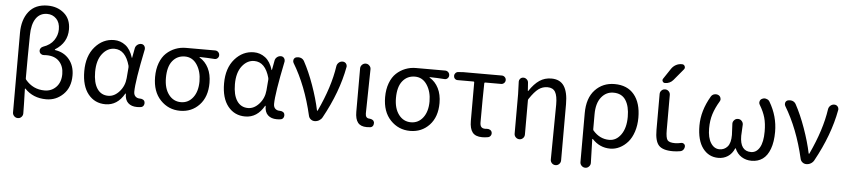

<svg xmlns="http://www.w3.org/2000/svg" viewBox="-52 -1148 7450 1689"><g transform="rotate(5 3673.5 -303.5)"><path d="M88.9 155.3V-546.9Q88.9 -664.1 145.5 -735.8Q202.1 -807.6 311.5 -807.6Q397.5 -807.6 456.5 -757.3Q515.6 -707 515.6 -615.2Q515.6 -497.1 409.2 -430.7Q407.2 -428.7 407.2 -426.3Q407.2 -423.8 409.2 -423.8Q489.3 -412.1 535.6 -355.5Q582 -298.8 582 -213.9Q582 -108.4 519 -46.9Q456.1 14.6 369.1 14.6Q252.9 14.6 179.7 -62.5Q178.7 -64.5 176.8 -63.5Q174.8 -62.5 174.8 -60.5Q179.7 91.8 179.7 156.2Q179.7 173.8 167 187.5Q154.3 201.2 135.3 201.2Q116.2 201.2 102.5 187.5Q88.9 173.8 88.9 155.3ZM347.7 -61.5Q409.2 -61.5 450.2 -104Q491.2 -146.5 491.2 -218.8Q491.2 -287.1 451.7 -329.6Q412.1 -372.1 337.9 -372.1Q328.1 -372.1 317.4 -371.1Q302.7 -369.1 290.5 -377.4Q278.3 -385.7 275.4 -399.9Q272.5 -414.1 280.3 -426.8Q288.1 -439.5 302.7 -444.3Q365.2 -465.8 396 -510.7Q426.8 -555.7 426.8 -608.4Q426.8 -668 394 -701.2Q361.3 -734.4 313.5 -734.4Q249 -734.4 213.9 -682.6Q178.7 -630.9 177.7 -534.2Q174.8 -344.7 174.8 -153.3Q174.8 -146.5 179.7 -140.6Q246.1 -61.5 347.7 -61.5Z M891.6 12.7Q796.9 12.7 739.3 -59.1Q681.6 -130.9 681.6 -261.7Q681.6 -396.5 751.5 -476.6Q821.3 -556.6 919.9 -556.6Q975.6 -556.6 1020.5 -522.5Q1065.4 -488.3 1087.9 -415Q1087.9 -414.1 1089.4 -414.1Q1090.8 -414.1 1090.8 -415L1106.4 -499Q1109.4 -517.6 1124.5 -530.3Q1139.6 -543 1159.2 -543Q1176.8 -543 1187.5 -529.3Q1195.3 -519.5 1195.3 -506.8Q1195.3 -502.9 1195.3 -499Q1135.7 -210 1135.7 -119.1Q1135.7 -91.8 1150.9 -77.6Q1166 -63.5 1189.5 -63.5Q1191.4 -63.5 1192.4 -63.5Q1207 -63.5 1219.2 -56.2Q1231.4 -48.8 1233.4 -35.2Q1234.4 -31.2 1234.4 -26.4Q1234.4 -16.6 1229.5 -6.8Q1221.7 6.8 1207 9.8Q1190.4 12.7 1170.9 12.7Q1121.1 12.7 1092.3 -14.2Q1063.5 -41 1063.5 -94.7Q1063.5 -96.7 1061.5 -96.7Q1059.6 -96.7 1058.6 -95.7Q997.1 12.7 891.6 12.7ZM910.2 -63.5Q963.9 -63.5 1008.3 -113.3Q1052.7 -163.1 1058.6 -232.4L1066.4 -328.1Q1066.4 -335 1065.4 -341.8Q1027.3 -480.5 929.7 -480.5Q867.2 -480.5 822.3 -422.9Q777.3 -365.2 777.3 -262.7Q777.3 -168 812 -115.7Q846.7 -63.5 910.2 -63.5Z M1550.8 12.7Q1448.2 12.7 1377.4 -61.5Q1306.6 -135.7 1306.6 -264.6Q1306.6 -334 1327.1 -388.7Q1347.7 -443.4 1382.8 -476.1Q1418 -508.8 1461.9 -525.9Q1505.9 -543 1554.7 -543H1812.5Q1829.1 -543 1840.3 -531.7Q1851.6 -520.5 1851.6 -503.9Q1851.6 -488.3 1840.3 -477.5Q1829.1 -466.8 1813.5 -467.8Q1745.1 -472.7 1682.6 -473.6Q1680.7 -473.6 1680.7 -471.7Q1680.7 -469.7 1682.6 -468.8Q1732.4 -439.5 1760.3 -384.3Q1788.1 -329.1 1788.1 -253.9Q1788.1 -130.9 1720.7 -59.1Q1653.3 12.7 1550.8 12.7ZM1551.8 -63.5Q1617.2 -63.5 1658.2 -117.2Q1699.2 -170.9 1699.2 -260.7Q1699.2 -346.7 1659.7 -406.7Q1620.1 -466.8 1552.7 -466.8Q1485.4 -466.8 1443.8 -415.5Q1402.3 -364.3 1402.3 -264.6Q1402.3 -172.9 1443.8 -118.2Q1485.4 -63.5 1551.8 -63.5Z M2126 12.7Q2031.2 12.7 1973.6 -59.1Q1916 -130.9 1916 -261.7Q1916 -396.5 1985.8 -476.6Q2055.7 -556.6 2154.3 -556.6Q2210 -556.6 2254.9 -522.5Q2299.8 -488.3 2322.3 -415Q2322.3 -414.1 2323.7 -414.1Q2325.2 -414.1 2325.2 -415L2340.8 -499Q2343.8 -517.6 2358.9 -530.3Q2374 -543 2393.6 -543Q2411.1 -543 2421.9 -529.3Q2429.7 -519.5 2429.7 -506.8Q2429.7 -502.9 2429.7 -499Q2370.1 -210 2370.1 -119.1Q2370.1 -91.8 2385.3 -77.6Q2400.4 -63.5 2423.8 -63.5Q2425.8 -63.5 2426.8 -63.5Q2441.4 -63.5 2453.6 -56.2Q2465.8 -48.8 2467.8 -35.2Q2468.8 -31.2 2468.8 -26.4Q2468.8 -16.6 2463.9 -6.8Q2456.1 6.8 2441.4 9.8Q2424.8 12.7 2405.3 12.7Q2355.5 12.7 2326.7 -14.2Q2297.9 -41 2297.9 -94.7Q2297.9 -96.7 2295.9 -96.7Q2293.9 -96.7 2293 -95.7Q2231.4 12.7 2126 12.7ZM2144.5 -63.5Q2198.2 -63.5 2242.7 -113.3Q2287.1 -163.1 2293 -232.4L2300.8 -328.1Q2300.8 -335 2299.8 -341.8Q2261.7 -480.5 2164.1 -480.5Q2101.6 -480.5 2056.6 -422.9Q2011.7 -365.2 2011.7 -262.7Q2011.7 -168 2046.4 -115.7Q2081.1 -63.5 2144.5 -63.5Z M2805.7 -39.1Q2795.9 -21.5 2777.8 -10.7Q2759.8 0 2738.3 0Q2718.8 0 2703.6 -12.2Q2688.5 -24.4 2684.6 -43.9Q2625 -302.7 2509.8 -493.2Q2504.9 -502 2504.9 -511.7Q2504.9 -517.6 2506.8 -524.4Q2513.7 -541 2530.3 -544.9Q2538.1 -546.9 2546.9 -546.9Q2558.6 -546.9 2570.3 -543Q2589.8 -535.2 2599.6 -516.6Q2646.5 -430.7 2688 -314.5Q2729.5 -198.2 2751 -95.7Q2752 -92.8 2754.4 -92.8Q2756.8 -92.8 2757.8 -95.7Q2860.4 -314.5 2886.7 -497.1Q2889.6 -516.6 2904.3 -529.8Q2918.9 -543 2938.5 -543Q2957 -543 2968.8 -529.3Q2977.5 -518.6 2977.5 -504.9Q2977.5 -502 2976.6 -498Q2935.5 -274.4 2805.7 -39.1Z M3200.2 12.7Q3145.5 12.7 3121.1 -18.6Q3096.7 -49.8 3096.7 -113.3V-497.1Q3096.7 -515.6 3110.4 -529.3Q3124 -543 3143.1 -543Q3162.1 -543 3174.8 -529.3Q3188.5 -516.6 3188.5 -498L3181.6 -106.4Q3181.6 -63.5 3218.8 -63.5Q3233.4 -62.5 3245.1 -55.2Q3256.8 -47.9 3259.8 -34.2Q3259.8 -30.3 3259.8 -25.4Q3259.8 -14.6 3254.9 -4.9Q3247.1 7.8 3232.4 10.7Q3217.8 12.7 3200.2 12.7Z M3582 12.7Q3479.5 12.7 3408.7 -61.5Q3337.9 -135.7 3337.9 -264.6Q3337.9 -334 3358.4 -388.7Q3378.9 -443.4 3414.1 -476.1Q3449.2 -508.8 3493.2 -525.9Q3537.1 -543 3585.9 -543H3843.8Q3860.4 -543 3871.6 -531.7Q3882.8 -520.5 3882.8 -503.9Q3882.8 -488.3 3871.6 -477.5Q3860.4 -466.8 3844.7 -467.8Q3776.4 -472.7 3713.9 -473.6Q3711.9 -473.6 3711.9 -471.7Q3711.9 -469.7 3713.9 -468.8Q3763.7 -439.5 3791.5 -384.3Q3819.3 -329.1 3819.3 -253.9Q3819.3 -130.9 3752 -59.1Q3684.6 12.7 3582 12.7ZM3583 -63.5Q3648.4 -63.5 3689.5 -117.2Q3730.5 -170.9 3730.5 -260.7Q3730.5 -346.7 3690.9 -406.7Q3651.4 -466.8 3584 -466.8Q3516.6 -466.8 3475.1 -415.5Q3433.6 -364.3 3433.6 -264.6Q3433.6 -172.9 3475.1 -118.2Q3516.6 -63.5 3583 -63.5Z M4218.8 12.7Q4159.2 12.7 4133.3 -20.5Q4107.4 -53.7 4107.4 -122.1V-461.9Q4107.4 -468.8 4100.6 -468.8H3960Q3945.3 -468.8 3935.5 -479Q3925.8 -489.3 3925.8 -503.9Q3925.8 -517.6 3935.5 -528.3Q3945.3 -539.1 3960 -540L4003.9 -543H4344.7Q4359.4 -543 4370.6 -532.2Q4381.8 -521.5 4381.8 -505.9Q4381.8 -490.2 4370.6 -479.5Q4359.4 -468.8 4344.7 -468.8H4204.1Q4196.3 -468.8 4196.3 -461.9Q4193.4 -340.8 4193.4 -116.2Q4193.4 -87.9 4204.6 -75.7Q4215.8 -63.5 4238.3 -63.5Q4247.1 -63.5 4256.8 -64.5Q4271.5 -65.4 4283.7 -57.6Q4295.9 -49.8 4298.8 -36.1Q4301.8 -20.5 4293.5 -7.8Q4285.2 4.9 4270.5 7.8Q4244.1 12.7 4218.8 12.7Z M4928.7 155.3Q4928.7 173.8 4915.5 187.5Q4902.3 201.2 4883.3 201.2Q4864.3 201.2 4850.6 187.5Q4837.9 173.8 4837.9 156.2L4842.8 -330.1Q4842.8 -407.2 4822.3 -441.4Q4801.8 -475.6 4753.9 -475.6Q4710 -475.6 4674.8 -449.7Q4639.6 -423.8 4596.7 -359.4Q4591.8 -353.5 4591.8 -345.7V-43.9Q4591.8 -24.4 4578.6 -11.2Q4565.4 2 4546.9 2Q4528.3 2 4514.6 -11.2Q4501 -24.4 4501 -43.9V-392.6L4497.1 -503.9Q4497.1 -517.6 4506.8 -528.3Q4518.6 -541 4535.2 -541Q4551.8 -541 4564.9 -529.3Q4578.1 -517.6 4579.1 -500L4584 -428.7Q4584 -426.8 4585.4 -426.8Q4586.9 -426.8 4587.9 -428.7Q4630.9 -493.2 4676.8 -523.9Q4722.7 -554.7 4781.2 -554.7Q4857.4 -554.7 4893.1 -501.5Q4928.7 -448.2 4928.7 -341.8Z M5099.6 155.3V-276.4Q5099.6 -410.2 5167.5 -482.4Q5235.4 -554.7 5339.8 -554.7Q5452.1 -554.7 5512.7 -481.4Q5573.2 -408.2 5573.2 -278.3Q5573.2 -210.9 5554.7 -154.3Q5536.1 -97.7 5504.4 -61.5Q5472.7 -25.4 5432.6 -5.4Q5392.6 14.6 5349.6 14.6Q5255.9 14.6 5190.4 -56.6Q5189.5 -57.6 5187.5 -57.1Q5185.5 -56.6 5185.5 -54.7Q5191.4 115.2 5191.4 155.3Q5191.4 173.8 5177.7 187.5Q5165 201.2 5146 201.2Q5127 201.2 5113.3 187.5Q5099.6 173.8 5099.6 155.3ZM5334 -61.5Q5396.5 -61.5 5438 -120.1Q5479.5 -178.7 5479.5 -277.3Q5479.5 -371.1 5444.3 -424.8Q5409.2 -478.5 5335.9 -478.5Q5271.5 -478.5 5229 -425.3Q5186.5 -372.1 5186.5 -274.4V-142.6Q5186.5 -134.8 5191.4 -129.9Q5251 -61.5 5334 -61.5Z M5822.3 -732.4Q5837.9 -754.9 5861.3 -767.6Q5884.8 -780.3 5912.1 -780.3H5915Q5932.6 -780.3 5939.5 -764.6Q5946.3 -749 5935.5 -736.3L5851.6 -635.7Q5823.2 -602.5 5779.3 -602.5Q5765.6 -602.5 5758.8 -614.7Q5752 -627 5759.8 -638.7ZM5831.1 -192.4Q5831.1 -123 5846.7 -103Q5862.3 -83 5913.1 -83Q5939.5 -83 5966.8 -89.8Q5980.5 -92.8 5991.7 -84.5Q6002.9 -76.2 6002.9 -62.5Q6002.9 -51.8 5998 -41.5Q5993.2 -31.2 5984.9 -24.9Q5976.6 -18.6 5965.8 -16.6Q5932.6 -10.7 5900.4 -10.7Q5810.5 -10.7 5775.9 -48.8Q5741.2 -86.9 5741.2 -185.5V-502Q5741.2 -520.5 5754.4 -533.7Q5767.6 -546.9 5786.1 -546.9Q5804.7 -546.9 5817.9 -533.7Q5831.1 -520.5 5831.1 -502Z M6303.7 12.7Q6218.8 12.7 6166.5 -56.6Q6114.3 -126 6114.3 -255.9Q6114.3 -387.7 6191.4 -518.6Q6201.2 -535.2 6219.7 -541Q6227.5 -543 6235.4 -543Q6246.1 -543 6256.8 -538.1Q6272.5 -530.3 6277.3 -513.7Q6279.3 -507.8 6279.3 -502Q6279.3 -491.2 6272.5 -481.4Q6237.3 -422.9 6219.2 -366.2Q6201.2 -309.6 6201.2 -239.3Q6201.2 -156.2 6231 -109.9Q6260.7 -63.5 6307.6 -63.5Q6350.6 -63.5 6378.4 -95.2Q6406.2 -127 6406.2 -198.2L6401.4 -298.8Q6401.4 -315.4 6414.1 -329.1Q6426.8 -343.8 6447.3 -343.8Q6467.8 -343.8 6480.5 -329.1Q6493.2 -315.4 6493.2 -297.9L6488.3 -198.2Q6488.3 -63.5 6585.9 -63.5Q6633.8 -63.5 6662.1 -111.8Q6690.4 -160.2 6690.4 -253.9Q6690.4 -324.2 6675.8 -376Q6661.1 -427.7 6627 -484.4Q6621.1 -494.1 6621.1 -503.9Q6621.1 -509.8 6623 -515.6Q6627.9 -532.2 6644.5 -539.1Q6654.3 -543.9 6665 -543.9Q6672.9 -543.9 6680.7 -541Q6700.2 -536.1 6710 -518.6Q6782.2 -396.5 6782.2 -258.8Q6782.2 -169.9 6759.3 -107.9Q6736.3 -45.9 6695.3 -16.6Q6654.3 12.7 6597.7 12.7Q6548.8 12.7 6509.8 -11.2Q6470.7 -35.2 6450.2 -83Q6449.2 -85 6447.3 -85Q6445.3 -85 6445.3 -83Q6424.8 -35.2 6387.7 -11.2Q6350.6 12.7 6303.7 12.7Z M7147.5 -39.1Q7137.7 -21.5 7119.6 -10.7Q7101.6 0 7080.1 0Q7060.5 0 7045.4 -12.2Q7030.3 -24.4 7026.4 -43.9Q6966.8 -302.7 6851.6 -493.2Q6846.7 -502 6846.7 -511.7Q6846.7 -517.6 6848.6 -524.4Q6855.5 -541 6872.1 -544.9Q6879.9 -546.9 6888.7 -546.9Q6900.4 -546.9 6912.1 -543Q6931.6 -535.2 6941.4 -516.6Q6988.3 -430.7 7029.8 -314.5Q7071.3 -198.2 7092.8 -95.7Q7093.8 -92.8 7096.2 -92.8Q7098.6 -92.8 7099.6 -95.7Q7202.1 -314.5 7228.5 -497.1Q7231.4 -516.6 7246.1 -529.8Q7260.7 -543 7280.3 -543Q7298.8 -543 7310.5 -529.3Q7319.3 -518.6 7319.3 -504.9Q7319.3 -502 7318.4 -498Q7277.3 -274.4 7147.5 -39.1Z"/></g></svg>

Font: Gen Jyuu Gothic P Regular
Style: Regular
Weight: 400
Designer: [Source Han Sans]
Ryoko NISHIZUKA  (kana & ideographs); Paul D. Hunt (Latin, Greek & Cyrillic); Wenlong ZHANG  (bopomofo
Version: Version 1.002.20150607